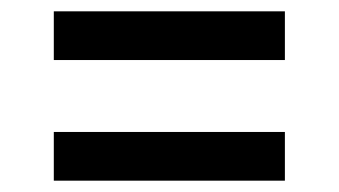

<svg xmlns="http://www.w3.org/2000/svg" viewBox="-20 -460 599 339"><path d="M75 -354V-440H483V-354ZM75 -141V-227H483V-141Z"/></svg>

Font: DM Sans 10pt Medium
Style: Regular
Weight: 500
Version: Version 4.004;gftools[0.9.30]